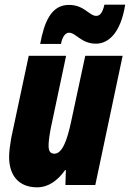

<svg xmlns="http://www.w3.org/2000/svg" viewBox="-20 -792 556 822"><path d="M152 -604H241C248 -640 263 -652 275 -652C306 -652 327 -605 391 -605C441 -605 496 -646 516 -772H427C419 -737 408 -724 392 -724C362 -724 341 -771 275 -771C197 -771 169 -694 152 -604ZM139 10C187 10 227 -19 259 -64H262L260 0H388L505 -553H345L284 -269C268 -194 247 -134 213 -134C194 -134 188 -147 188 -169C188 -187 192 -216 198 -246L263 -553H103L28 -201C23 -172 19 -143 19 -120C19 -40 61 10 139 10Z"/></svg>

Font: Noto Sans ExtraCondensed Black
Style: Italic
Weight: 900
Width: 2
Italic angle: -12°
Designer: Monotype Design Team
Foundry: Monotype Imaging Inc.
Version: Version 2.013